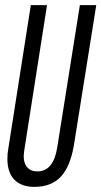

<svg xmlns="http://www.w3.org/2000/svg" viewBox="-20 -720 396 750"><path d="M114.4 10Q63.3 10 36.1 -18.1Q8.9 -46.1 8.9 -99.7Q8.9 -111.4 9.7 -119.3Q10.5 -127.2 12.5 -139.8L100.4 -700H163.7L74.6 -131.5Q68.5 -93.6 82.2 -72.1Q95.9 -50.5 126.2 -50.5Q189.1 -50.5 203.8 -145.3L292 -700H356L269.4 -157.1Q255.5 -70.6 218 -30.3Q180.4 10 114.4 10Z"/></svg>

Font: Georama ExtraCondensed Thin
Style: Italic
Weight: 100
Width: 2
Italic angle: -9°
Designer: Jean-Baptiste Levee
Foundry: Production Type
Version: Version 1.001